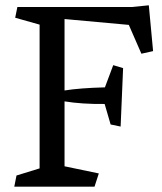

<svg xmlns="http://www.w3.org/2000/svg" viewBox="-20 -702 610 722"><path d="M37.1 -635.3 45.4 -675.8H477.5L539.6 -682.1L555.7 -509.8L511.7 -500L464.4 -608.4L222.7 -630.4V-361.8Q280.8 -371.1 374.5 -373.5L405.8 -457L442.9 -445.8L433.6 -226.1L396 -233.9L373.5 -311Q288.1 -310.1 222.7 -320.8V-76.7L351.6 -49.8L335.4 0H33.7L42 -42L128.9 -68.8V-609.4Z"/></svg>

Font: Vesper Libre
Style: Regular
Weight: 400
Designer: Robert Keller & Kimya Gandhi
Foundry: Mota Italic
Version: Version 1.058